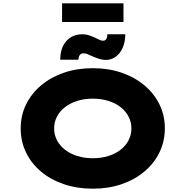

<svg xmlns="http://www.w3.org/2000/svg" viewBox="-20 -1130 1121 1160"><path d="M541 10Q445 10 365 -17.5Q285 -45 227 -94Q169 -143 137 -209.5Q105 -276 105 -354Q105 -433 137.5 -499Q170 -565 228 -614Q286 -663 365.5 -690.5Q445 -718 541 -718Q636 -718 715.5 -690.5Q795 -663 853.5 -613.5Q912 -564 944 -498Q976 -432 976 -355Q976 -277 944 -210.5Q912 -144 853.5 -94.5Q795 -45 715.5 -17.5Q636 10 541 10ZM541 -174Q591 -174 634.5 -187.5Q678 -201 709 -225.5Q740 -250 757 -283Q774 -316 774 -354Q774 -392 757 -425Q740 -458 709 -482.5Q678 -507 634.5 -520.5Q591 -534 541 -534Q490 -534 447 -520.5Q404 -507 372.5 -482.5Q341 -458 324 -425Q307 -392 307 -354Q307 -316 324 -283Q341 -250 372.5 -225.5Q404 -201 447 -187.5Q490 -174 541 -174ZM619 -768Q601 -768 582 -773.5Q563 -779 538 -790Q519 -799 507 -803.5Q495 -808 485 -808Q470 -808 462 -797.5Q454 -787 454 -769H344Q344 -840 380.5 -881.5Q417 -923 478 -923Q494 -923 510.5 -919Q527 -915 557 -901Q574 -892 584 -888Q594 -884 603 -884Q616 -884 622.5 -895Q629 -906 628 -923H737Q737 -880 722.5 -844.5Q708 -809 681 -788.5Q654 -768 619 -768ZM355 -997V-1110H726V-997Z"/></svg>

Font: Lexend Tera ExtraBold
Style: Regular
Weight: 800
Designer: Bonnie Shaver-Troup, Thomas Jockin
Foundry: Lexend
Version: Version 1.007